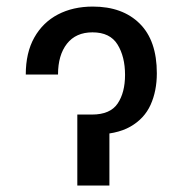

<svg xmlns="http://www.w3.org/2000/svg" viewBox="-20 -573 564 593"><path d="M59.6 -342.8Q59.6 -410.2 85.9 -457Q112.3 -503.9 158.9 -528.3Q205.6 -552.7 266.6 -552.7Q358.4 -552.7 411.4 -500.2Q464.4 -447.8 464.4 -346.7Q464.4 -292 445.1 -249.3Q425.8 -206.5 382.6 -181.9Q339.4 -157.2 267.1 -157.2H242.2V-219.2H264.2Q320.3 -219.2 343.3 -253.2Q366.2 -287.1 366.2 -341.8Q366.2 -397.9 343 -435.5Q319.8 -473.1 265.6 -473.1Q214.4 -473.1 186.8 -438Q159.2 -402.8 159.2 -342.8ZM218.8 -219.2H317.9V0H218.8Z"/></svg>

Font: Inter 24pt
Style: Regular
Weight: 400
Designer: Rasmus Andersson
Foundry: rsms
Version: Version 4.001;git-66647c0bb